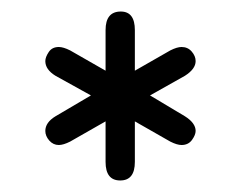

<svg xmlns="http://www.w3.org/2000/svg" viewBox="-20 -646 417 333"><path d="M294.9 -394.5Q287.1 -394.5 275.4 -400.4L213.9 -435.5V-365.2Q213.9 -333 188.5 -333Q163.1 -333 163.1 -365.2V-435.5L101.6 -400.4Q89.8 -394.5 82 -394.5Q72.3 -394.5 65.4 -402.3Q58.6 -410.2 58.6 -418.9Q58.6 -433.6 76.2 -444.3L137.7 -480.5L76.2 -514.6Q58.6 -525.4 58.6 -540Q58.6 -546.9 64.5 -555.7Q70.3 -564.5 82 -564.5Q89.8 -564.5 101.6 -558.6L163.1 -523.4V-593.8Q163.1 -626 189.5 -626Q213.9 -626 213.9 -593.8V-523.4L275.4 -558.6Q287.1 -564.5 294.9 -564.5Q305.7 -564.5 312.5 -556.6Q319.3 -548.8 319.3 -540Q319.3 -526.4 300.8 -514.6L240.2 -480.5L300.8 -444.3Q319.3 -432.6 319.3 -418.9Q319.3 -412.1 313 -403.3Q306.6 -394.5 294.9 -394.5Z"/></svg>

Font: Jura
Style: Book
Weight: 400
Version: Version 2.3